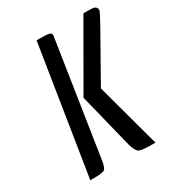

<svg xmlns="http://www.w3.org/2000/svg" viewBox="-173 -827 858 934"><g transform="rotate(-30 256.0 -360.0)"><path d="M404 0Q351 0 336 -7.5Q321 -15 309 -54L232 -364L437 -720H449Q476 -720 486 -719Q512 -717 512 -695Q512 -688 477 -625L328 -361L426 0ZM81 0H60L174 -720H191Q229 -720 243 -717Q257 -714 257 -701Q257 -699 158 -57Q152 -17 141 -8.5Q130 0 81 0Z"/></g></svg>

Font: Economica
Style: Bold Italic
Weight: 700
Designer: Vicente Lamonaca
Foundry: Vicente Lamonaca
Version: Version 1.100